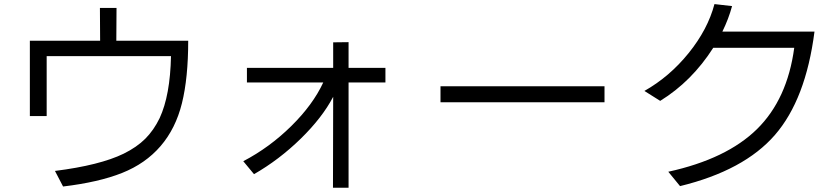

<svg xmlns="http://www.w3.org/2000/svg" viewBox="-20 -839 4040 926"><path d="M124 -279.3V-642.6H462.9L461.9 -800.8H542L541 -642.6H887.7Q887.7 -462.9 857.4 -340.8Q827.1 -218.8 754.4 -134.3Q681.6 -49.8 568.8 -4.9Q456.1 40 284.2 60.5L245.1 -14.6Q461.9 -42 576.2 -97.7Q639.6 -128.9 680.7 -169.9Q721.7 -210.9 750 -269.5Q800.8 -378.9 804.7 -568.4H205.1V-279.3Z M1153.3 -61.5Q1280.3 -127.9 1384.8 -231Q1489.3 -334 1539.1 -441.4H1170.9V-511.7H1586.9V-634.8L1661.1 -635.7V-511.7H1838.9V-441.4H1661.1V66.4H1585.9L1586.9 -372.1Q1534.2 -271.5 1430.2 -169.9Q1326.2 -68.4 1205.1 1Z M2104.5 -345.7V-422.9H2895.5V-345.7Z M3087.9 -400.4Q3209 -468.8 3301.3 -583Q3393.6 -697.3 3425.8 -819.3L3510.7 -809.6Q3494.1 -748 3463.9 -686.5H3908.2Q3866.2 -359.4 3717.3 -188Q3568.4 -16.6 3259.8 58.6L3203.1 -10.7Q3484.4 -72.3 3630.9 -216.3Q3777.3 -360.4 3810.5 -608.4H3419.9Q3316.4 -446.3 3164.1 -352.5Z"/></svg>

Font: GenEi M Gothic v2 Regular
Style: Regular
Weight: 400
Version: Version 2.0